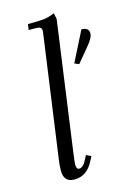

<svg xmlns="http://www.w3.org/2000/svg" viewBox="-116 -805 595 871"><g transform="rotate(-15 182.0 -369.5)"><path d="M73.2 -47.9Q73.2 -71.8 78.1 -105L155.8 -662.1Q158.2 -681.6 158.2 -683.1Q158.2 -693.4 151.4 -697.8Q144.5 -702.1 127 -702.1H97.2L101.1 -729Q154.8 -729 177.2 -731.7Q199.7 -734.4 227.1 -746.1L232.9 -717.8L147.9 -104Q143.1 -68.8 143.1 -58.1Q143.1 -35.2 155.8 -35.2Q174.8 -35.2 189.9 -64.9L201.2 -86.9L224.1 -76.2L212.9 -54.2Q181.6 6.8 123 6.8Q73.2 6.8 73.2 -47.9ZM257.8 -502 329.1 -643.1Q363.8 -643.1 363.8 -615.2Q363.8 -594.7 335.9 -562L278.8 -493.2Z"/></g></svg>

Font: Dihjauti
Style: Italic
Weight: 400
Italic angle: -9°
Designer: T. Christopher White
Version: Version 3.0.0